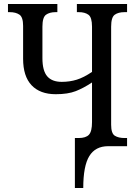

<svg xmlns="http://www.w3.org/2000/svg" viewBox="-20 -734 689 964"><path d="M356 210V-41H375Q411 -41 426.5 -57.5Q442 -74 442 -121V-320Q400 -292 360.5 -276.5Q321 -261 260 -261Q181 -261 138.5 -306Q96 -351 96 -439V-604Q96 -648 77.5 -660.5Q59 -673 29 -673H20V-714H268V-673H259Q229 -673 211 -660Q193 -647 193 -600V-442Q193 -379 217 -351Q241 -323 290 -323Q330 -323 365.5 -334Q401 -345 442 -373V-600Q442 -647 424 -660Q406 -673 376 -673H366V-714H618V-673H605Q574 -673 556 -660Q538 -647 538 -600V-108Q538 -64 556.5 -52.5Q575 -41 605 -41H618V0H523Q459 0 428.5 49.5Q398 99 398 210Z"/></svg>

Font: Noto Serif Condensed
Style: Regular
Weight: 400
Width: 3
Designer: Monotype Design Team
Foundry: Monotype Imaging Inc.
Version: Version 2.013; ttfautohint (v1.8.4.7-5d5b)